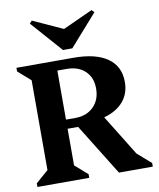

<svg xmlns="http://www.w3.org/2000/svg" viewBox="-99 -1017 905 1095"><g transform="rotate(-10 353.0 -470.0)"><path d="M28 0V-21L101 -85V-605L28 -669V-690H358Q487 -690 555 -642Q623 -594 623 -504Q623 -437 584 -391Q545 -345 472 -325L617 -90L696 -21V0H500L316 -297H255V-85L328 -21V0ZM309 -634H255V-350H309Q375 -350 415 -390Q455 -430 455 -495Q455 -559 415.5 -596.5Q376 -634 309 -634ZM161 -940 334 -861 507 -940 521 -925 361 -744H307L147 -925Z"/></g></svg>

Font: Platypi SemiBold
Style: Regular
Weight: 600
Designer: David Sargent
Foundry: Bolt Cutter Type
Version: Version 1.200; ttfautohint (v1.8.4.7-5d5b)